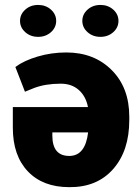

<svg xmlns="http://www.w3.org/2000/svg" viewBox="-20 -752 569 781"><path d="M249.5 -538.6Q362.8 -538.6 434.3 -467Q505.9 -395.5 505.9 -277.3V-263.7Q505.9 -138.7 440.2 -64.2Q374.5 10.3 261.7 9.3Q154.3 9.3 93.3 -54.9Q32.2 -119.1 32.2 -232.4V-316.4H337.9Q329.1 -360.8 300.3 -386.2Q271.5 -411.6 227.1 -411.6Q165 -411.6 118.7 -394L81.5 -378.9L42.5 -479.5Q77.1 -505.4 133.1 -522Q189 -538.6 249.5 -538.6ZM261.7 -117.7Q327.1 -117.7 338.4 -213.4H192.9V-200.7Q192.9 -117.7 261.7 -117.7ZM135.3 -731.9Q166 -731.9 187.3 -712.9Q208.5 -693.8 208.5 -667Q208.5 -640.1 187.3 -621.1Q166 -602.1 135.3 -602.1Q104 -602.1 82.8 -621.1Q61.5 -640.1 61.5 -667Q61.5 -693.8 82.8 -712.9Q104 -731.9 135.3 -731.9ZM388.7 -731.9Q419.4 -731.9 440.7 -712.9Q461.9 -693.8 461.9 -667Q461.9 -640.1 440.7 -621.1Q419.4 -602.1 388.7 -602.1Q357.4 -602.1 336.2 -621.1Q314.9 -640.1 314.9 -667Q314.9 -693.8 336.2 -712.9Q357.4 -731.9 388.7 -731.9Z"/></svg>

Font: Roboto
Style: Regular
Weight: 900
Designer: Google
Version: Version 2.001171; 2014